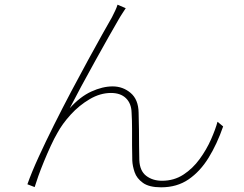

<svg xmlns="http://www.w3.org/2000/svg" viewBox="-20 -777 1040 820"><path d="M517 -742Q512 -734 503 -720.5Q494 -707 485 -691Q470 -666 444 -619.5Q418 -573 387 -517.5Q356 -462 327 -408Q298 -354 278 -315Q322 -364 370 -386Q418 -408 461 -408Q505 -408 538 -380Q571 -352 572 -296Q573 -259 573.5 -223Q574 -187 574 -154Q574 -121 575 -93Q577 -47 604.5 -26Q632 -5 672 -5Q723 -5 763 -31Q803 -57 832.5 -97.5Q862 -138 881 -181Q900 -224 909 -257L933 -237Q907 -162 871 -103.5Q835 -45 785.5 -11Q736 23 668 23Q617 23 590.5 4Q564 -15 555 -41.5Q546 -68 545 -91Q544 -123 544 -157Q544 -191 544 -226.5Q544 -262 542 -296Q541 -335 518 -357.5Q495 -380 454 -380Q408 -380 363 -353.5Q318 -327 282 -287.5Q246 -248 225 -209Q212 -187 197 -154.5Q182 -122 168 -88Q154 -54 143.5 -24.5Q133 5 128 22L97 10Q115 -41 145 -106.5Q175 -172 211 -244Q247 -316 284.5 -387Q322 -458 356.5 -521Q391 -584 417.5 -631.5Q444 -679 458 -703Q466 -719 472 -731.5Q478 -744 482 -757Z"/></svg>

Font: Noto Sans SC Thin Thin
Style: Regular
Weight: 250
Version: Version 2.004-H2;hotconv 1.0.118;makeotfexe 2.5.65603